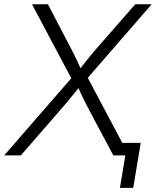

<svg xmlns="http://www.w3.org/2000/svg" viewBox="-44 -748 750 924"><path d="M-23.9 0 320.8 -396.5 312.5 -346.2 109.9 -727.5H186.5L280.3 -547.9Q293.9 -522.5 305.2 -500.2Q316.4 -478 326.9 -456.1Q337.4 -434.1 348.1 -408.7H335Q354 -433.6 371.8 -455.8Q389.6 -478 408.4 -500.5Q427.2 -522.9 449.7 -547.9L606.9 -727.5H686L356.9 -348.6L365.2 -398.4L576.7 0H501.5L392.1 -205.1Q379.9 -228.5 369.1 -249.5Q358.4 -270.5 348.4 -291.7Q338.4 -313 327.6 -336.9H343.8Q325.2 -313.5 307.9 -292Q290.5 -270.5 272.7 -249.5Q254.9 -228.5 234.4 -205.1L56.2 0ZM533.2 156.2 559.1 0H517.1L526.9 -60.5H633.3L597.2 156.2Z"/></svg>

Font: Inter 24pt Light
Style: Italic
Weight: 300
Italic angle: -9.3988°
Designer: Rasmus Andersson
Foundry: rsms
Version: Version 4.001;git-66647c0bb